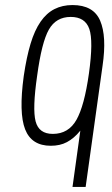

<svg xmlns="http://www.w3.org/2000/svg" viewBox="-20 -567 443 760"><path d="M386 -307Q403 -423 376.5 -485Q350 -547 267 -547Q227 -547 195.5 -531Q164 -515 140.5 -481Q117 -447 101 -394Q85 -341 74 -266Q54 -120 79.5 -55Q105 10 181 10Q199 10 215 6.5Q231 3 245 -4.5Q259 -12 272 -23Q285 -34 298 -50L267 173H319ZM332 -276Q314 -148 282.5 -92.5Q251 -37 189 -37Q134 -37 121 -86.5Q108 -136 127 -267Q145 -400 173.5 -450Q202 -500 260 -500Q317 -500 333.5 -452.5Q350 -405 332 -276Z"/></svg>

Font: Secuela ExtLt
Style: Italic
Weight: 200
Italic angle: -8°
Designer: Fernando Haro
Foundry: deFharo
Version: Version 1.704